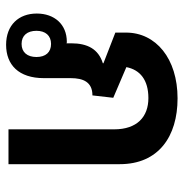

<svg xmlns="http://www.w3.org/2000/svg" viewBox="-6 -602 616 645"><g transform="rotate(90 302.5 -280.0)"><path d="M131 8C198 8 243 -34 243 -119V-209C243 -251 256 -282 301 -282L309 -352L206 -396C215 -442 249 -470 310 -470C373 -470 415 -432 415 -355V0H532V-374C532 -504 439 -568 311 -568C177 -568 90 -495 90 -395V-359L193 -319V-317C145 -302 126 -265 126 -211V-195C124 -196 123 -196 121 -196C62 -196 26 -154 26 -95C26 -34 65 8 131 8ZM128 -44C100 -44 84 -63 84 -94C84 -124 100 -143 128 -143C156 -143 172 -125 172 -94C172 -63 156 -44 128 -44Z"/></g></svg>

Font: Noto Sans Thai Looped SemiCondensed SemiBold
Style: Regular
Weight: 600
Width: 4
Designer: Sasikarn Vongin, Ben Mitchell
Foundry: The Fontpad Ltd
Version: Version 1.001